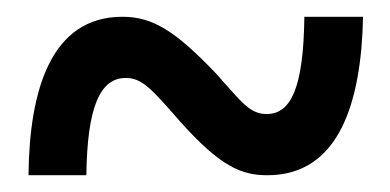

<svg xmlns="http://www.w3.org/2000/svg" viewBox="-20 -471 465 229"><path d="M14 -262H83C84 -345 100 -378 130 -378C149 -378 160 -366 194 -327C243 -272 268 -262 299 -262C385 -262 411 -350 413 -451H343C342 -366 327 -335 298 -335C277 -335 267 -351 237 -384C190 -433 163 -451 126 -451C41 -451 15 -364 14 -262Z"/></svg>

Font: Noto Serif Hebrew ExtraCondensed ExtraBold
Style: Regular
Weight: 800
Width: 2
Designer: Monotype Design Team
Foundry: Monotype Imaging Inc.
Version: Version 2.004